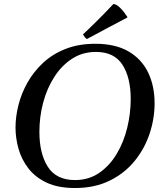

<svg xmlns="http://www.w3.org/2000/svg" viewBox="-20 -931 828 965"><path d="M757 -412Q757 -334 731.5 -258Q706 -182 655.5 -120.5Q605 -59 530 -22.5Q455 14 357 14Q272 14 214.5 -13Q157 -40 122.5 -85Q88 -130 73 -183.5Q58 -237 58 -290Q58 -345 73 -404Q88 -463 119 -517.5Q150 -572 197.5 -616Q245 -660 310.5 -685.5Q376 -711 459 -711Q560 -711 626 -672.5Q692 -634 724.5 -566.5Q757 -499 757 -412ZM637 -433Q637 -541 595.5 -605.5Q554 -670 462 -670Q395 -670 342.5 -636Q290 -602 253 -544.5Q216 -487 197 -415.5Q178 -344 178 -268Q178 -159 220.5 -92.5Q263 -26 357 -26Q426 -26 478.5 -62Q531 -98 566.5 -157.5Q602 -217 619.5 -289Q637 -361 637 -433ZM620 -846V-843Q575 -820 522.5 -791.5Q470 -763 417 -735Q410 -739 406 -744.5Q402 -750 397 -758Q477 -833 550 -911Q566 -910 585.5 -890Q605 -870 620 -846Z"/></svg>

Font: Tiro Gurmukhi
Style: Italic
Weight: 400
Italic angle: -11°
Designer: Gurmukhi: John Hudson & Fiona Ross, assisted by Paul Hanslow. Latin: John Hudson with Paul Hanslow, assisted by Kaja Soj
Foundry: Tiro Typeworks Ltd.
Version: Version 1.52